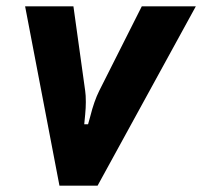

<svg xmlns="http://www.w3.org/2000/svg" viewBox="-20 -584 636 604"><path d="M167 0 59 -564H211L248 -298Q250 -285 250 -263Q250 -245 248 -224Q246 -203 245 -193H257L264 -218Q276 -266 292 -298L426 -564H596L287 0Z"/></svg>

Font: Open Sauce Sans ExBold Italic
Style: Regular
Weight: 800
Italic angle: -10°
Designer: Alfredo Marco Pradil
Foundry: Creative Sauce Fz LLC
Version: Version 1.477